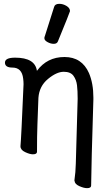

<svg xmlns="http://www.w3.org/2000/svg" viewBox="-20 -790 583 1003"><path d="M435.1 192.9Q418 192.9 394.5 182.4Q371.1 171.9 369.6 155.8L368.7 152.8Q375 109.9 376 64.9L385.7 -273.9Q385.7 -315.9 382.3 -344.5Q378.9 -373 363.8 -394Q348.6 -415 313 -415Q275.9 -415 230.5 -377.4Q185.1 -339.8 180.7 -278.8Q173.8 -104 173.8 -74.2Q173.8 -9.8 173.3 3.2Q172.9 16.1 151.9 16.1Q135.7 16.1 111.3 4.6Q86.9 -6.8 86.9 -25.9Q90.8 -64 103 -350.1Q103 -363.8 101.1 -378.9Q94.7 -437 44.9 -437Q5.9 -437 5.9 -462.9Q5.9 -488.8 59.1 -488.8Q163.1 -488.8 172.9 -419.9Q226.1 -492.2 316.9 -492.2Q407.7 -492.2 444.8 -408.2Q467.8 -354 467.8 -280.8V-270Q457 73.2 456.1 179.2Q456.1 192.9 435.1 192.9ZM260.7 -561Q244.6 -561 228.3 -570.1Q211.9 -579.1 211.9 -589.8Q211.9 -598.1 213.9 -600.1L262.7 -753.9Q267.1 -770 290 -770Q309.1 -770 327.4 -759Q345.7 -748 345.7 -731.9Q345.7 -728 282.7 -574.2Q277.8 -561 260.7 -561Z"/></svg>

Font: LXGW WenKai GB Screen
Style: Regular
Weight: 400
Designer: LXGW / Fontworks Inc.
Foundry: LXGW / Fontworks Inc.
Version: Version 1.321;February 19, 2024;FontCreator 14.0.0.2901 64-b